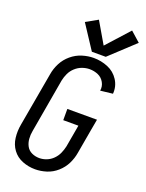

<svg xmlns="http://www.w3.org/2000/svg" viewBox="-178 -1063 881 1156"><g transform="rotate(20 262.0 -484.5)"><path d="M277 -774 176 -928 251 -970 331 -833 461 -977 524 -921 366 -774ZM197 8Q154 8 115 -7.5Q76 -23 52 -55.5Q28 -88 23 -130.5Q18 -173 26 -216L87 -561Q93 -598 111 -633Q129 -668 160 -694Q191 -720 228 -731.5Q265 -743 301 -743Q349 -743 392.5 -725Q436 -707 461.5 -667.5Q487 -628 483 -580L404 -571Q409 -599 395 -624Q381 -649 355.5 -660Q330 -671 301 -671Q278 -671 254 -662.5Q230 -654 210.5 -636Q191 -618 180.5 -595.5Q170 -573 165 -549L105 -204Q100 -178 102 -152.5Q104 -127 115.5 -106Q127 -85 149.5 -74.5Q172 -64 198 -64Q221 -64 244 -73Q267 -82 285 -100Q303 -118 313 -140.5Q323 -163 328 -186L353 -328H256V-400H446L433 -328L406 -174Q400 -137 383 -102.5Q366 -68 336 -41.5Q306 -15 269.5 -3.5Q233 8 197 8Z"/></g></svg>

Font: Iosevka SS08
Style: Italic
Weight: 400
Italic angle: -10°
Monospace: yes
Designer: Belleve Invis
Foundry: Belleve Invis
Version: 2.1.0; ttfautohint (v1.8.2)